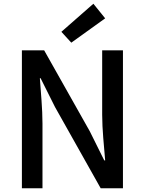

<svg xmlns="http://www.w3.org/2000/svg" viewBox="-20 -1006 774 1026"><path d="M97 0H207V-346C207 -427 198 -512 193 -588H197L274 -434L518 0H637V-737H526V-393C526 -313 536 -224 542 -149H537L460 -304L216 -737H97ZM361 -778 542 -908 479 -986 308 -836Z"/></svg>

Font: GenYoGothic2 TW M
Style: Regular
Weight: 500
Version: Version 2.100;PS 2.1;hotconv 16.6.51;makeotf.lib2.5.65220 DE